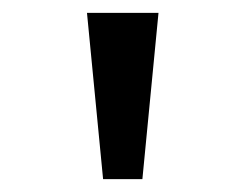

<svg xmlns="http://www.w3.org/2000/svg" viewBox="-20 -749 366 298"><path d="M140 -471 115 -729H226L201 -471Z"/></svg>

Font: korean25
Style: Book
Weight: 400
Designer: Jelle Bosma - Monotype Design Team
Foundry: Monotype Imaging Inc.
Version: Version 2.003